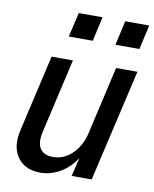

<svg xmlns="http://www.w3.org/2000/svg" viewBox="-83 -786 691 859"><g transform="rotate(10 262.5 -356.5)"><path d="M159 10Q89 10 55 -37.5Q21 -85 39 -162L119 -510H216L138 -170Q127 -121 144 -95Q161 -69 202 -69Q251 -69 289 -105Q327 -141 342 -203L331 -103Q302 -49 256 -19.5Q210 10 159 10ZM300 0 326 -108H320L412 -510H509L391 0ZM391 -612 416 -723H525L500 -612ZM179 -612 205 -723H313L288 -612Z"/></g></svg>

Font: Instrument Sans SemiCondensed Medium
Style: Italic
Weight: 500
Width: 4
Italic angle: -13°
Designer: Rodrigo Fuenzalida
Foundry: fragTYPE
Version: Version 1.000;gftools[0.9.28]